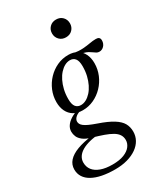

<svg xmlns="http://www.w3.org/2000/svg" viewBox="-274 -739 948 1097"><g transform="rotate(-30 200.0 -190.5)"><path d="M409 -362.5Q398.5 -362.5 390.8 -367Q383 -371.5 374.5 -378Q366 -384.5 354.5 -391Q343 -397.5 325.8 -402Q308.5 -406.5 282.5 -406.5L271 -430Q309.5 -424 336.8 -426Q364 -428 385.2 -432Q406.5 -436 427 -436Q440 -436 446.5 -430Q453 -424 453 -412Q453 -400.5 449.2 -391.5Q445.5 -382.5 439.2 -376Q433 -369.5 425.2 -366Q417.5 -362.5 409 -362.5ZM165 -151Q182.5 -151 199.5 -160Q216.5 -169 231.8 -185.8Q247 -202.5 258.5 -225.8Q270 -249 276.8 -277.5Q283.5 -306 283.5 -339Q283.5 -374 271.2 -389.5Q259 -405 237 -405Q219.5 -405 202.5 -396Q185.5 -387 170.2 -370.2Q155 -353.5 143.5 -330.2Q132 -307 125.2 -278.5Q118.5 -250 118.5 -217Q118.5 -182 130.8 -166.5Q143 -151 165 -151ZM243 -436Q277.5 -436 301.5 -421.5Q325.5 -407 338.2 -381.2Q351 -355.5 351 -320.5Q351 -280.5 335.8 -244.2Q320.5 -208 293.8 -180Q267 -152 232.5 -136Q198 -120 159 -120Q124.5 -120 100.5 -134.5Q76.5 -149 63.8 -175Q51 -201 51 -235.5Q51 -275.5 66.2 -311.8Q81.5 -348 108.2 -376Q135 -404 169.5 -420Q204 -436 243 -436ZM151 265Q103.5 265 65.8 257.5Q28 250 1.5 235.2Q-25 220.5 -39 198.8Q-53 177 -53 149Q-53 117 -32 93.5Q-11 70 30.2 54.5Q71.5 39 133 31.5H175.5V43.5Q138.5 45 108.2 52.5Q78 60 56.2 72.5Q34.5 85 23 102.2Q11.5 119.5 11.5 140.5Q11.5 169 27.5 189.8Q43.5 210.5 74.8 222Q106 233.5 151.5 233.5Q198 233.5 227.8 221.5Q257.5 209.5 272 190.2Q286.5 171 286.5 149.5Q286.5 129 276.5 113.5Q266.5 98 246.2 86Q226 74 195.8 63.2Q165.5 52.5 125.5 41Q90.5 31 72 16.5Q53.5 2 46.8 -14.2Q40 -30.5 40 -46.5Q40 -67 51.8 -84.5Q63.5 -102 86 -116Q108.5 -130 139.5 -139L161.5 -128.5Q130 -123.5 113.8 -110Q97.5 -96.5 97.5 -80.5Q97.5 -72.5 101.2 -64.8Q105 -57 115 -49Q125 -41 144 -32.2Q163 -23.5 193 -13Q253 7.5 286.8 28.8Q320.5 50 334 74Q347.5 98 347.5 128.5Q347.5 158 333.8 183Q320 208 294.2 226.2Q268.5 244.5 232.2 254.8Q196 265 151 265ZM284.5 -529Q258.5 -529 242 -546Q225.5 -563 225.5 -587.5Q225.5 -612.5 242 -629.2Q258.5 -646 284.5 -646Q311 -646 327.2 -629.2Q343.5 -612.5 343.5 -587.5Q343.5 -563 327.2 -546Q311 -529 284.5 -529Z"/></g></svg>

Font: Newsreader 18pt
Style: Italic
Weight: 400
Italic angle: -17°
Version: Version 1.003